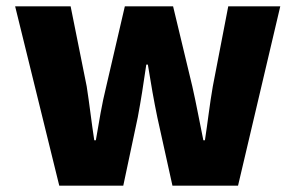

<svg xmlns="http://www.w3.org/2000/svg" viewBox="-20 -589 937 609"><path d="M168 0H371L417 -217C427 -270 435 -322 444 -384H449C459 -322 468 -270 479 -217L527 0H735L869 -569H704L655 -315C645 -258 639 -202 630 -144H625C613 -202 603 -258 590 -315L529 -569H376L317 -315C303 -259 294 -202 284 -144H279C270 -202 264 -258 255 -315L204 -569H28Z"/></svg>

Font: Noto Sans JP Black
Style: Regular
Weight: 900
Designer: Ryoko NISHIZUKA 西塚涼子 (kana, bopomofo & ideographs); Paul D. Hunt (Latin, Greek & Cyrillic); Sandoll Communications 산돌커뮤니
Foundry: Adobe
Version: Version 2.002;hotconv 1.0.116;makeotfexe 2.5.65601